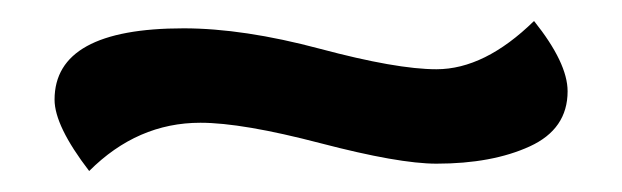

<svg xmlns="http://www.w3.org/2000/svg" viewBox="-20 -364 593 183"><path d="M32 -269Q32 -337 155 -337Q212 -337 285 -317.5Q358 -298 396 -298Q442 -298 489 -344Q521 -304 521 -277Q521 -241 485 -224.5Q449 -208 396 -208Q360 -208 285.5 -227.5Q211 -247 171 -247Q111 -247 65 -201Q32 -244 32 -269Z"/></svg>

Font: Overlock
Style: Bold Italic
Weight: 700
Version: Version 1.001